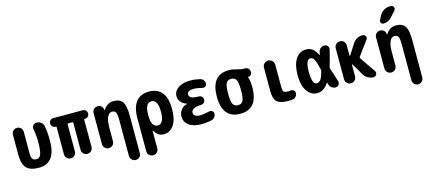

<svg xmlns="http://www.w3.org/2000/svg" viewBox="-67 -1425 5135 2298"><g transform="rotate(-15 2500.0 -275.5)"><path d="M360.4 -519.5Q391.6 -519.5 416 -500.5Q440.4 -481.4 445.3 -451.2Q460 -368.2 460 -269.5Q460 10.7 250 9.8Q142.6 9.8 96.2 -39.6Q49.8 -88.9 49.8 -210V-452.1Q49.8 -480.5 69.8 -500Q89.8 -519.5 118.2 -519.5Q146.5 -519.5 165.5 -500Q184.6 -480.5 184.6 -452.1V-192.4Q184.6 -135.7 198.2 -116.2Q211.9 -96.7 250 -96.7Q286.1 -96.7 303.2 -139.6Q320.3 -182.6 320.3 -294.9Q320.3 -371.1 304.7 -452.1Q299.8 -479.5 316.4 -499.5Q333 -519.5 360.4 -519.5Z M931.6 -519.5Q954.1 -519.5 969.7 -504.4Q985.4 -489.3 985.4 -465.8Q985.4 -443.4 969.7 -428.2Q954.1 -413.1 931.6 -413.1H928.7Q920.9 -413.1 920.9 -405.3V-68.4Q920.9 -40 901.4 -20Q881.8 0 853 0Q824.2 0 804.7 -20Q785.2 -40 785.2 -68.4V-402.3Q785.2 -413.1 774.4 -413.1H725.6Q714.8 -413.1 714.8 -402.3V-68.4Q714.8 -40 695.3 -20Q675.8 0 647 0Q618.2 0 598.6 -20Q579.1 -40 579.1 -68.4V-405.3Q579.1 -413.1 571.3 -413.1H568.4Q545.9 -413.1 530.3 -428.7Q514.6 -444.3 514.6 -465.8Q514.6 -489.3 530.3 -504.4Q545.9 -519.5 568.4 -519.5Z M1460 -309.6V152.3Q1460 180.7 1440.4 200.2Q1420.9 219.7 1393.1 219.7Q1365.2 219.7 1345.2 199.7Q1325.2 179.7 1325.2 152.3V-290Q1325.2 -364.3 1312.5 -388.2Q1299.8 -412.1 1265.1 -412.1Q1230.5 -412.1 1208.5 -369.1Q1186.5 -326.2 1186.5 -237.3V-68.4Q1186.5 -40 1167 -20Q1147.5 0 1118.2 0Q1089.8 0 1069.8 -20Q1049.8 -40 1049.8 -68.4V-454.1Q1049.8 -481.4 1069.3 -500.5Q1088.9 -519.5 1116.2 -519.5H1120.1Q1146.5 -519.5 1164.6 -501.5Q1182.6 -483.4 1183.6 -458V-451.2Q1183.6 -450.2 1184.6 -450.2Q1186.5 -450.2 1186.5 -451.2Q1236.3 -530.3 1314.9 -530.3Q1393.6 -530.3 1426.8 -482.4Q1460 -434.6 1460 -309.6Z M1754.9 -110.4Q1790 -110.4 1811.5 -146.5Q1833 -182.6 1833 -259.8Q1833 -410.2 1754.9 -410.2Q1674.8 -410.2 1674.8 -264.6V-254.9Q1674.8 -110.4 1754.9 -110.4ZM1969.7 -259.8Q1969.7 -127 1922.4 -58.6Q1875 9.8 1794.9 9.8Q1724.6 9.8 1679.7 -69.3Q1679.7 -70.3 1677.7 -70.3Q1676.8 -70.3 1676.8 -69.3V152.3Q1676.8 180.7 1656.7 200.2Q1636.7 219.7 1608.4 219.7Q1580.1 219.7 1560.1 199.7Q1540 179.7 1540 152.3V-259.8Q1540 -393.6 1595.2 -461.9Q1650.4 -530.3 1755.4 -530.3Q1860.4 -530.3 1915 -461.9Q1969.7 -393.6 1969.7 -259.8Z M2392.6 -114.3Q2412.1 -119.1 2428.7 -106.9Q2445.3 -94.7 2445.3 -75.2Q2445.3 -49.8 2430.7 -29.8Q2416 -9.8 2391.6 -4.9Q2328.1 9.8 2264.6 9.8Q2164.1 9.8 2109.4 -31.7Q2054.7 -73.2 2054.7 -139.6Q2054.7 -188.5 2085 -225.6Q2115.2 -262.7 2159.2 -268.6Q2160.2 -268.6 2160.2 -269.5Q2160.2 -271.5 2158.2 -272.5Q2060.5 -305.7 2059.6 -394.5Q2059.6 -449.2 2114.7 -489.7Q2169.9 -530.3 2264.6 -530.3Q2325.2 -530.3 2387.7 -514.6Q2412.1 -508.8 2426.3 -489.3Q2440.4 -469.7 2440.4 -445.3Q2440.4 -425.8 2423.8 -414.1Q2407.2 -402.3 2386.7 -407.2Q2327.1 -422.9 2280.3 -422.9Q2200.2 -422.9 2200.2 -375Q2200.2 -346.7 2225.6 -333.5Q2251 -320.3 2318.4 -319.3Q2340.8 -318.4 2355.5 -303.7Q2370.1 -289.1 2370.1 -267.1Q2370.1 -245.1 2355 -230.5Q2339.8 -215.8 2318.4 -214.8Q2195.3 -210.9 2195.3 -150.4Q2195.3 -97.7 2275.4 -96.7Q2324.2 -97.7 2392.6 -114.3Z M2683.1 -130.4Q2701.2 -96.7 2745.1 -96.7Q2789.1 -96.7 2807.1 -130.4Q2825.2 -164.1 2825.2 -260.3Q2825.2 -356.4 2807.1 -389.6Q2789.1 -422.9 2745.1 -422.9Q2701.2 -422.9 2683.1 -389.6Q2665 -356.4 2665 -260.3Q2665 -164.1 2683.1 -130.4ZM2942.4 -500Q2964.8 -500 2980 -484.4Q2995.1 -468.8 2995.1 -446.3V-435.5Q2995.1 -418 2982.4 -405.3Q2969.7 -392.6 2952.1 -392.6H2947.3Q2946.3 -392.6 2946.3 -391.6V-390.6Q2947.3 -389.6 2947.3 -388.7Q2964.8 -335 2964.8 -259.8Q2964.8 9.8 2745.1 9.8Q2525.4 9.8 2525.4 -260.3Q2525.4 -530.3 2745.1 -530.3Q2790 -530.3 2840.3 -515.1Q2890.6 -500 2924.8 -500Z M3394.5 -103.5Q3417 -106.4 3433.6 -94.7Q3450.2 -83 3450.2 -61.5Q3450.2 -35.2 3434.6 -15.6Q3418.9 3.9 3394.5 6.8Q3369.1 9.8 3339.8 9.8Q3237.3 9.8 3198.7 -27.3Q3160.2 -64.5 3160.2 -160.2V-450.2Q3160.2 -479.5 3180.7 -499.5Q3201.2 -519.5 3230 -519.5Q3258.8 -519.5 3279.3 -499Q3299.8 -478.5 3299.8 -450.2V-190.4Q3299.8 -129.9 3311 -115.7Q3322.3 -101.6 3370.1 -101.6Q3377 -101.6 3394.5 -103.5Z M3811.5 -233.4Q3814.5 -243.2 3811.5 -252.9Q3789.1 -351.6 3770.5 -383.3Q3752 -415 3724.6 -415Q3665 -415 3665 -260.3Q3665 -105.5 3724.6 -105.5Q3751 -105.5 3772 -132.8Q3793 -160.2 3811.5 -233.4ZM3920.9 -234.4Q3942.4 -176.8 3975.6 -64.5Q3983.4 -40 3968.8 -20Q3954.1 0 3927.7 0Q3898.4 0 3876 -19Q3853.5 -38.1 3848.6 -67.4Q3847.7 -68.4 3847.7 -72.3Q3847.7 -76.2 3846.7 -77.1Q3845.7 -80.1 3843.3 -80.6Q3840.8 -81.1 3839.8 -79.1Q3779.3 9.8 3700.2 9.8Q3623 9.8 3574.2 -60.1Q3525.4 -129.9 3525.4 -259.8Q3525.4 -387.7 3573.2 -459Q3621.1 -530.3 3700.2 -530.3Q3744.1 -530.3 3775.4 -509.8Q3806.6 -489.3 3840.8 -426.8Q3843.8 -422.9 3846.7 -425.8Q3847.7 -426.8 3847.7 -428.7Q3847.7 -433.6 3849.6 -441.9Q3851.6 -450.2 3851.6 -455.1Q3855.5 -483.4 3876.5 -501.5Q3897.5 -519.5 3924.8 -519.5Q3950.2 -519.5 3965.8 -501Q3981.4 -482.4 3975.6 -457Q3947.3 -335.9 3920.9 -254.9Q3918 -244.1 3920.9 -234.4Z M4300.8 -260.7 4433.6 -67.4Q4447.3 -45.9 4435.5 -22.9Q4423.8 0 4399.4 0Q4362.3 0 4329.1 -19Q4295.9 -38.1 4277.3 -70.3L4193.4 -213.9Q4189.5 -217.8 4186.5 -212.9V-69.3Q4186.5 -40 4166.5 -20Q4146.5 0 4118.2 0Q4089.8 0 4069.8 -20Q4049.8 -40 4049.8 -69.3V-452.1Q4049.8 -480.5 4069.8 -500Q4089.8 -519.5 4118.2 -519.5Q4147.5 -519.5 4167 -500Q4186.5 -480.5 4186.5 -452.1V-324.2Q4186.5 -322.3 4189.5 -321.3Q4192.4 -320.3 4193.4 -322.3L4277.3 -453.1Q4320.3 -520.5 4400.4 -519.5Q4425.8 -519.5 4436.5 -497.6Q4447.3 -475.6 4431.6 -456.1L4301.8 -279.3Q4294.9 -269.5 4300.8 -260.7Z M4960 -309.6V152.3Q4960 180.7 4939.9 200.2Q4919.9 219.7 4892.1 219.7Q4864.3 219.7 4844.7 199.7Q4825.2 179.7 4825.2 152.3V-290Q4825.2 -364.3 4812.5 -388.2Q4799.8 -412.1 4765.1 -412.1Q4730.5 -412.1 4708.5 -369.1Q4686.5 -326.2 4686.5 -237.3V-69.3Q4686.5 -40 4666.5 -20Q4646.5 0 4618.2 0Q4589.8 0 4569.8 -20Q4549.8 -40 4549.8 -69.3V-454.1Q4549.8 -481.4 4569.3 -500.5Q4588.9 -519.5 4616.2 -519.5H4620.1Q4646.5 -519.5 4664.6 -501.5Q4682.6 -483.4 4683.6 -458V-451.2Q4683.6 -450.2 4684.6 -450.2Q4686.5 -450.2 4686.5 -451.2Q4736.3 -530.3 4814.9 -530.3Q4893.6 -530.3 4926.8 -482.4Q4960 -434.6 4960 -309.6ZM4815.4 -769.5Q4840.8 -769.5 4850.6 -747.1Q4860.4 -724.6 4843.8 -706.1L4780.3 -634.8Q4740.2 -589.8 4679.7 -589.8Q4660.2 -589.8 4649.4 -606.9Q4638.7 -624 4649.4 -641.6L4678.7 -696.3Q4697.3 -730.5 4731.4 -750Q4765.6 -769.5 4804.7 -769.5Z"/></g></svg>

Font: Rounded-X Mgen+ 2m bold
Style: Bold
Weight: 700
Designer: [Source Han Sans]
Ryoko NISHIZUKA  (kana & ideographs); Paul D. Hunt (Latin, Greek & Cyrillic); Wenlong ZHANG  (bopomofo
Version: Version 1.059.20150602